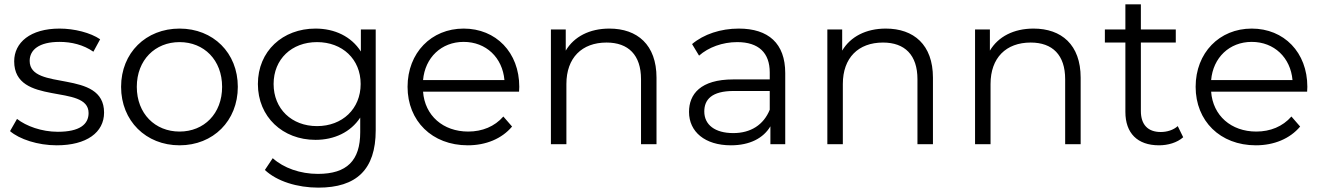

<svg xmlns="http://www.w3.org/2000/svg" viewBox="-20 -661 6058 880"><path d="M240 5C377 5 457 -54 457 -145C457 -347 116 -240 116 -382C116 -432 158 -469 253 -469C307 -469 362 -456 408 -424L439 -481C395 -511 321 -530 253 -530C119 -530 45 -466 45 -380C45 -172 386 -280 386 -143C386 -91 345 -57 245 -57C171 -57 100 -83 58 -116L26 -60C69 -23 153 5 240 5Z M803 5C957 5 1070 -107 1070 -263C1070 -419 957 -530 803 -530C649 -530 535 -419 535 -263C535 -107 649 5 803 5ZM803 -58C691 -58 607 -140 607 -263C607 -386 691 -468 803 -468C915 -468 998 -386 998 -263C998 -140 915 -58 803 -58Z M1634 -526V-425C1590 -494 1514 -530 1426 -530C1276 -530 1162 -427 1162 -276C1162 -125 1276 -20 1426 -20C1512 -20 1587 -55 1631 -122V-55C1631 75 1570 136 1437 136C1356 136 1280 109 1230 64L1194 118C1249 170 1343 199 1439 199C1613 199 1702 117 1702 -64V-526ZM1433 -83C1317 -83 1234 -162 1234 -276C1234 -390 1317 -468 1433 -468C1549 -468 1633 -390 1633 -276C1633 -162 1549 -83 1433 -83Z M2360 -263C2360 -421 2253 -530 2105 -530C1957 -530 1848 -419 1848 -263C1848 -107 1960 5 2124 5C2207 5 2280 -25 2327 -81L2287 -127C2247 -81 2190 -58 2126 -58C2011 -58 1927 -131 1919 -241H2359C2359 -249 2360 -257 2360 -263ZM2105 -469C2208 -469 2283 -397 2292 -294H1919C1928 -397 2003 -469 2105 -469Z M2773 -530C2682 -530 2611 -493 2573 -429V-526H2505V0H2576V-276C2576 -396 2647 -466 2760 -466C2860 -466 2918 -409 2918 -298V0H2989V-305C2989 -456 2901 -530 2773 -530Z M3366 -530C3283 -530 3205 -504 3152 -459L3184 -406C3227 -444 3291 -468 3359 -468C3457 -468 3508 -419 3508 -329V-297H3341C3190 -297 3138 -229 3138 -148C3138 -57 3211 5 3330 5C3417 5 3479 -28 3511 -82V0H3579V-326C3579 -462 3502 -530 3366 -530ZM3341 -51C3257 -51 3208 -89 3208 -150C3208 -204 3241 -244 3343 -244H3508V-158C3480 -89 3421 -51 3341 -51Z M4040 -530C3949 -530 3878 -493 3840 -429V-526H3772V0H3843V-276C3843 -396 3914 -466 4027 -466C4127 -466 4185 -409 4185 -298V0H4256V-305C4256 -456 4168 -530 4040 -530Z M4717 -530C4626 -530 4555 -493 4517 -429V-526H4449V0H4520V-276C4520 -396 4591 -466 4704 -466C4804 -466 4862 -409 4862 -298V0H4933V-305C4933 -456 4845 -530 4717 -530Z M5378 -83C5358 -65 5329 -56 5300 -56C5241 -56 5209 -90 5209 -152V-466H5369V-526H5209V-641H5138V-526H5044V-466H5138V-148C5138 -51 5193 5 5292 5C5333 5 5375 -7 5403 -32Z M5972 -263C5972 -421 5865 -530 5717 -530C5569 -530 5460 -419 5460 -263C5460 -107 5572 5 5736 5C5819 5 5892 -25 5939 -81L5899 -127C5859 -81 5802 -58 5738 -58C5623 -58 5539 -131 5531 -241H5971C5971 -249 5972 -257 5972 -263ZM5717 -469C5820 -469 5895 -397 5904 -294H5531C5540 -397 5615 -469 5717 -469Z"/></svg>

Font: Montserrat Lite
Style: Regular
Weight: 400
Designer: Julieta Ulanovsky
Foundry: Julieta Ulanovsky
Version: Version 7.200;PS 007.200;hotconv 1.0.88;makeotf.lib2.5.64775